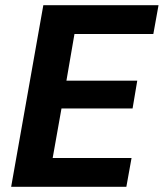

<svg xmlns="http://www.w3.org/2000/svg" viewBox="-20 -720 631 740"><path d="M23 0 147 -700H591L571 -589H267L236 -409H509L491 -302H217L183 -111H487L467 0Z"/></svg>

Font: DM Sans 18pt ExtraBold
Style: Italic
Weight: 800
Italic angle: -10°
Designer: Colophon Foundry, Jonny Pinhorn
Foundry: Colophon Foundry
Version: Version 4.004;gftools[0.9.30]